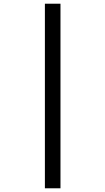

<svg xmlns="http://www.w3.org/2000/svg" viewBox="-20 -779 568 1035"><path d="M222 236V-759H306V236Z"/></svg>

Font: Noto Sans Adlam Medium
Style: Regular
Weight: 500
Version: Version 3.001